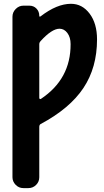

<svg xmlns="http://www.w3.org/2000/svg" viewBox="-20 -760 540 1000"><path d="M193.4 -245.1Q348.6 -348.6 347.7 -530.3Q347.7 -565.4 331.1 -587.9Q314.5 -610.4 290 -610.4Q250 -610.4 191.4 -545.9Q185.5 -540 184.6 -532.2V-249Q184.6 -246.1 188 -244.6Q191.4 -243.2 193.4 -245.1ZM349.6 -740.2Q408.2 -740.2 446.8 -689Q485.4 -637.7 485.4 -554.7Q485.4 -408.2 414.6 -301.8Q343.8 -195.3 192.4 -114.3Q185.5 -111.3 184.6 -100.6V163.1Q184.6 186.5 168 203.1Q151.4 219.7 127.9 219.7H101.6Q78.1 219.7 61.5 202.6Q44.9 185.5 44.9 163.1V-672.9Q44.9 -696.3 62 -713.4Q79.1 -730.5 101.6 -730.5H132.8Q155.3 -730.5 169.9 -715.3Q184.6 -700.2 184.6 -677.7Q184.6 -670.9 191.4 -674.8Q276.4 -740.2 349.6 -740.2Z"/></svg>

Font: Rounded Mgen+ 2m bold
Style: Bold
Weight: 700
Designer: [Source Han Sans]
Ryoko NISHIZUKA  (kana & ideographs); Paul D. Hunt (Latin, Greek & Cyrillic); Wenlong ZHANG  (bopomofo
Version: Version 1.059.20150602